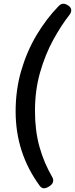

<svg xmlns="http://www.w3.org/2000/svg" viewBox="-20 -803 403 1032"><path d="M216 209Q203 209 193 195Q64 19 64 -204Q64 -320 94 -423Q124 -526 176 -613.5Q228 -701 294 -769Q307 -783 320 -783Q333 -783 348 -772.5Q363 -762 363 -748Q363 -736 354 -724Q309 -667 266 -588.5Q223 -510 195.5 -414Q168 -318 168 -207Q168 -101 192 -14.5Q216 72 262 151Q266 158 266 167Q266 184 248 196.5Q230 209 216 209Z"/></svg>

Font: Asap Expanded Expanded SemiBold
Style: Italic
Weight: 600
Width: 7
Italic angle: -6°
Designer: Pablo Cosgaya
Foundry: Omnibus-Type
Version: Version 3.001; ttfautohint (v1.8.4.7-5d5b)